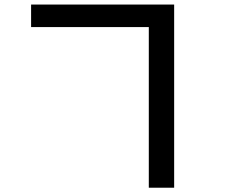

<svg xmlns="http://www.w3.org/2000/svg" viewBox="-20 -790 1040 865"><path d="M120.1 -668V-769.5H764.6V55.7H650.4V-668Z"/></svg>

Font: GenEi M Gothic v2 Medium
Style: Regular
Weight: 500
Version: Version 2.0